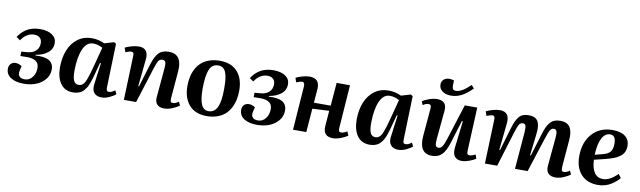

<svg xmlns="http://www.w3.org/2000/svg" viewBox="-43 -1280 6118 1836"><g transform="rotate(10 3016.0 -362.0)"><path d="M203.1 14.2Q126 14.2 79.1 -16.4Q32.2 -46.9 32.2 -101.1Q32.2 -130.9 50.3 -149.4Q68.4 -168 96.2 -168Q127 -168 157.2 -147.9L146 -99.1Q139.2 -65.9 155.3 -47.4Q171.4 -28.8 208 -28.8Q252.4 -28.8 281.2 -66.2Q310.1 -103.5 310.1 -155.8Q310.1 -201.7 279.1 -221.9Q248 -242.2 199.2 -242.2L128.9 -241.2L129.9 -284.2L189 -289.1Q239.3 -293 269.5 -321Q299.8 -349.1 299.8 -395Q299.8 -429.7 279.3 -447.8Q258.8 -465.8 225.1 -465.8Q188.5 -465.8 155.3 -445.6Q122.1 -425.3 99.1 -388.2L62 -414.1Q74.7 -435.5 92 -454.1Q109.4 -472.7 134.3 -490Q159.2 -507.3 194.6 -517.6Q230 -527.8 271 -527.8Q345.2 -527.8 388.2 -498.5Q431.2 -469.2 431.2 -419.9Q431.2 -361.3 386.2 -325.2Q341.3 -289.1 270 -277.8V-271Q446.8 -283.2 446.8 -167Q446.8 -89.8 379.2 -37.8Q311.5 14.2 203.1 14.2Z M1009.3 -515.1 996.6 -94.2Q995.6 -70.3 1000.7 -60.5Q1005.9 -50.8 1022.5 -50.8Q1048.3 -50.8 1079.6 -76.2L1096.7 -41Q1075.2 -21.5 1036.4 -3.7Q997.6 14.2 960.4 14.2Q912.6 14.2 888.4 -14.6Q864.3 -43.5 871.6 -97.2L899.4 -307.1L890.6 -308.1L858.4 -187Q850.6 -159.2 844.7 -139.9Q838.9 -120.6 830.1 -97.7Q821.3 -74.7 812.3 -59.8Q803.2 -44.9 790.3 -29.5Q777.3 -14.2 762.2 -5.4Q747.1 3.4 727.3 8.8Q707.5 14.2 683.6 14.2Q603 14.2 561.8 -44.9Q520.5 -104 520.5 -201.2Q520.5 -295.4 550.5 -369.1Q580.6 -442.9 638.4 -485.4Q696.3 -527.8 773.4 -527.8Q838.4 -527.8 897.5 -500L988.3 -526.9ZM724.6 -65.9Q740.7 -65.9 752.4 -72Q764.2 -78.1 774.7 -90.8Q785.2 -103.5 795.4 -129.9Q805.7 -156.2 815.9 -189.7Q826.2 -223.1 840.3 -277.8L886.7 -455.1Q841.3 -480 794.4 -480Q731.4 -480 697.8 -403.3Q664.1 -326.7 662.6 -196.8Q662.1 -127 676.8 -96.4Q691.4 -65.9 724.6 -65.9Z M1698.2 -74.2 1714.4 -40Q1691.4 -21 1648.7 -3.4Q1606 14.2 1571.3 14.2Q1522.5 14.2 1499.8 -10.3Q1477.1 -34.7 1481.4 -81.1L1507.3 -372.1Q1510.3 -411.6 1502.7 -426.8Q1495.1 -441.9 1474.1 -441.9Q1448.2 -441.9 1435.3 -422.1Q1422.4 -402.3 1403.3 -341.8L1295.4 0H1176.3L1191.4 -430.2Q1192.4 -449.2 1186.8 -458Q1181.2 -466.8 1166.5 -466.8Q1149.4 -466.8 1111.3 -451.2L1097.2 -493.2Q1116.7 -503.9 1157 -515.9Q1197.3 -527.8 1230.5 -527.8Q1277.8 -527.8 1299.6 -500.5Q1321.3 -473.1 1316.4 -419.9L1289.1 -153.8L1296.4 -151.9L1365.2 -377.9Q1389.6 -457.5 1423.3 -492.7Q1457 -527.8 1521.5 -527.8Q1653.8 -527.8 1640.1 -358.9L1618.2 -94.2Q1616.7 -70.3 1621.1 -61Q1625.5 -51.8 1642.1 -51.8Q1667 -51.8 1698.2 -74.2Z M1982.4 15.1Q1870.1 15.1 1810.8 -53Q1751.5 -121.1 1751.5 -236.8Q1751.5 -284.7 1760.5 -326.7Q1769.5 -368.7 1789.8 -406Q1810.1 -443.4 1840.3 -470Q1870.6 -496.6 1916 -512.2Q1961.4 -527.8 2017.6 -527.8Q2128.4 -527.8 2188 -461.4Q2247.6 -395 2247.6 -278.8Q2247.6 -231.9 2238.8 -189.9Q2230 -147.9 2210 -109.9Q2189.9 -71.8 2159.7 -44.4Q2129.4 -17.1 2084.2 -1Q2039.1 15.1 1982.4 15.1ZM1991.7 -34.2Q2018.6 -34.2 2038.3 -46.6Q2058.1 -59.1 2070.3 -80.1Q2082.5 -101.1 2089.8 -133.3Q2097.2 -165.5 2099.9 -200Q2102.5 -234.4 2102.5 -278.8Q2102.5 -329.1 2098.4 -364.3Q2094.2 -399.4 2084 -427Q2073.7 -454.6 2054.9 -467.8Q2036.1 -481 2008.3 -481Q1948.7 -481 1924.1 -421.1Q1899.4 -361.3 1899.4 -233.9Q1899.4 -133.8 1920.9 -84Q1942.4 -34.2 1991.7 -34.2Z M2468.3 14.2Q2391.1 14.2 2344.2 -16.4Q2297.4 -46.9 2297.4 -101.1Q2297.4 -130.9 2315.4 -149.4Q2333.5 -168 2361.3 -168Q2392.1 -168 2422.4 -147.9L2411.1 -99.1Q2404.3 -65.9 2420.4 -47.4Q2436.5 -28.8 2473.1 -28.8Q2517.6 -28.8 2546.4 -66.2Q2575.2 -103.5 2575.2 -155.8Q2575.2 -201.7 2544.2 -221.9Q2513.2 -242.2 2464.4 -242.2L2394 -241.2L2395 -284.2L2454.1 -289.1Q2504.4 -293 2534.7 -321Q2564.9 -349.1 2564.9 -395Q2564.9 -429.7 2544.4 -447.8Q2523.9 -465.8 2490.2 -465.8Q2453.6 -465.8 2420.4 -445.6Q2387.2 -425.3 2364.3 -388.2L2327.1 -414.1Q2339.8 -435.5 2357.2 -454.1Q2374.5 -472.7 2399.4 -490Q2424.3 -507.3 2459.7 -517.6Q2495.1 -527.8 2536.1 -527.8Q2610.4 -527.8 2653.3 -498.5Q2696.3 -469.2 2696.3 -419.9Q2696.3 -361.3 2651.4 -325.2Q2606.4 -289.1 2535.2 -277.8V-271Q2711.9 -283.2 2711.9 -167Q2711.9 -89.8 2644.3 -37.8Q2576.7 14.2 2468.3 14.2Z M3116.7 -87.9 3128.4 -237.8 2965.8 -230 2947.8 0H2818.8L2849.6 -425.8Q2852.5 -466.8 2824.7 -466.8Q2809.6 -466.8 2769.5 -451.2L2755.9 -493.2Q2778.3 -505.4 2817.4 -516.6Q2856.4 -527.8 2887.7 -527.8Q2988.8 -527.8 2981.4 -422.9Q2979 -384.3 2970.7 -289.1H3133.8L3151.9 -513.2H3281.7L3251.5 -90.8Q3250.5 -70.8 3255.9 -62Q3261.2 -53.2 3275.9 -53.2Q3296.9 -53.2 3334.5 -74.2L3349.6 -35.2Q3324.2 -17.6 3282.7 -1.7Q3241.2 14.2 3207.5 14.2Q3109.4 14.2 3116.7 -87.9Z M3890.1 -515.1 3877.4 -94.2Q3876.5 -70.3 3881.6 -60.5Q3886.7 -50.8 3903.3 -50.8Q3929.2 -50.8 3960.4 -76.2L3977.5 -41Q3956.1 -21.5 3917.2 -3.7Q3878.4 14.2 3841.3 14.2Q3793.5 14.2 3769.3 -14.6Q3745.1 -43.5 3752.4 -97.2L3780.3 -307.1L3771.5 -308.1L3739.3 -187Q3731.4 -159.2 3725.6 -139.9Q3719.7 -120.6 3710.9 -97.7Q3702.1 -74.7 3693.1 -59.8Q3684.1 -44.9 3671.1 -29.5Q3658.2 -14.2 3643.1 -5.4Q3627.9 3.4 3608.2 8.8Q3588.4 14.2 3564.5 14.2Q3483.9 14.2 3442.6 -44.9Q3401.4 -104 3401.4 -201.2Q3401.4 -295.4 3431.4 -369.1Q3461.4 -442.9 3519.3 -485.4Q3577.1 -527.8 3654.3 -527.8Q3719.2 -527.8 3778.3 -500L3869.1 -526.9ZM3605.5 -65.9Q3621.6 -65.9 3633.3 -72Q3645 -78.1 3655.5 -90.8Q3666 -103.5 3676.3 -129.9Q3686.5 -156.2 3696.8 -189.7Q3707 -223.1 3721.2 -277.8L3767.6 -455.1Q3722.2 -480 3675.3 -480Q3612.3 -480 3578.6 -403.3Q3544.9 -326.7 3543.5 -196.8Q3543 -127 3557.6 -96.4Q3572.3 -65.9 3605.5 -65.9Z M4132.3 -669.9Q4132.3 -701.7 4153.1 -720.2Q4173.8 -738.8 4209 -738.8Q4230.5 -738.8 4252.9 -731L4251 -680.2Q4251 -657.7 4259.5 -647Q4268.1 -636.2 4288.1 -636.2Q4344.2 -636.2 4427.2 -717.8L4454.1 -688Q4398.4 -632.3 4349.6 -607.7Q4300.8 -583 4249 -583Q4197.3 -583 4164.8 -607.2Q4132.3 -631.3 4132.3 -669.9ZM3999 -446.8 3984.4 -481.9Q4010.7 -500 4051.8 -513.9Q4092.8 -527.8 4127 -527.8Q4173.8 -527.8 4196.3 -503.7Q4218.8 -479.5 4214.4 -433.1L4188 -151.9Q4184.1 -106.9 4189.9 -89.4Q4195.8 -71.8 4217.3 -71.8Q4239.3 -71.8 4254.2 -93Q4269 -114.3 4287.1 -170.9L4396 -514.2H4517.1L4498 -90.8Q4497.1 -69.8 4502.2 -60.8Q4507.3 -51.8 4522 -51.8Q4546.4 -51.8 4580.1 -69.8L4593.3 -30.8Q4568.4 -14.2 4528.8 0Q4489.3 14.2 4459 14.2Q4411.1 14.2 4389.2 -14.9Q4367.2 -43.9 4373 -98.1L4404.3 -360.8L4395 -361.8L4326.2 -139.2Q4301.3 -57.6 4265.6 -21.2Q4230 15.1 4168.9 15.1Q4041 15.1 4055.2 -157.2L4078.1 -424.8Q4079.6 -448.2 4074.5 -457.5Q4069.3 -466.8 4054.2 -466.8Q4026.9 -466.8 3999 -446.8Z M4974.1 0 5003.9 -363.8Q5006.8 -406.2 5000.7 -424.1Q4994.6 -441.9 4973.1 -441.9Q4949.2 -441.9 4936.8 -421.1Q4924.3 -400.4 4904.3 -335.9L4801.3 0H4682.1L4697.3 -430.2Q4697.8 -450.2 4692.1 -458.5Q4686.5 -466.8 4672.4 -466.8Q4658.7 -466.8 4617.2 -451.2L4603 -493.2Q4627.9 -505.9 4666.3 -516.8Q4704.6 -527.8 4736.3 -527.8Q4832.5 -527.8 4822.3 -417L4794.9 -153.8L4802.2 -151.9L4866.2 -369.1Q4878.9 -411.6 4890.4 -438.5Q4901.9 -465.3 4918.9 -487.1Q4936 -508.8 4959.5 -518.3Q4982.9 -527.8 5015.1 -527.8Q5080.1 -527.8 5104 -489.5Q5127.9 -451.2 5119.1 -372.1L5093.3 -152.8L5101.1 -151.9L5168 -371.1Q5180.7 -413.1 5193.4 -440.4Q5206.1 -467.8 5224.1 -488.5Q5242.2 -509.3 5266.4 -518.6Q5290.5 -527.8 5323.2 -527.8Q5389.2 -527.8 5416.5 -485.8Q5443.8 -443.8 5437 -361.8L5416 -107.9Q5413.6 -75.2 5418 -63.5Q5422.4 -51.8 5438 -51.8Q5463.9 -51.8 5495.1 -74.2L5511.2 -40Q5488.3 -20.5 5446.3 -3.2Q5404.3 14.2 5370.1 14.2Q5271 14.2 5279.3 -84L5305.2 -366.2Q5308.6 -408.7 5301 -425.3Q5293.5 -441.9 5272.9 -441.9Q5252.9 -441.9 5239.5 -420.9Q5226.1 -399.9 5204.1 -332L5097.2 0Z M5830.1 -527.8Q5911.6 -527.8 5953.9 -493.9Q5996.1 -460 5996.1 -400.9Q5996.1 -378.9 5990.5 -360.6Q5984.9 -342.3 5975.8 -328.4Q5966.8 -314.5 5951.4 -302.5Q5936 -290.5 5921.4 -282.2Q5906.7 -273.9 5884.8 -265.9Q5862.8 -257.8 5845.2 -252.7Q5827.6 -247.6 5802.2 -241.2L5702.1 -216.8Q5705.6 -134.8 5735.1 -92.3Q5764.6 -49.8 5817.9 -49.8Q5884.8 -49.8 5959 -124L5986.3 -88.9Q5972.7 -71.8 5954.3 -55.7Q5936 -39.6 5910.2 -22.7Q5884.3 -5.9 5850.6 4.2Q5816.9 14.2 5781.2 14.2Q5675.8 14.2 5616.9 -50.3Q5558.1 -114.7 5558.1 -225.1Q5558.1 -361.8 5632.3 -444.8Q5706.5 -527.8 5830.1 -527.8ZM5869.1 -402.8Q5869.1 -482.9 5814.9 -482.9Q5765.1 -482.9 5735.6 -427.5Q5706.1 -372.1 5701.2 -265.1L5776.9 -284.2Q5826.2 -296.9 5847.7 -322Q5869.1 -347.2 5869.1 -402.8Z"/></g></svg>

Font: Literata SemiBold
Style: Italic
Weight: 650
Italic angle: -2.39999°
Designer: Latin by Veronika Burian and Jose Scaglione. Greek by Irene Vlachou. Cyrillic by Vera Evstafieva
Foundry: TypeTogether
Version: Version 3.021